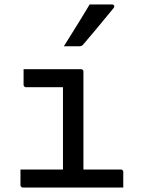

<svg xmlns="http://www.w3.org/2000/svg" viewBox="-20 -843 640 863"><path d="M72 -81H263V-451H97Q94 -451 91.5 -452.5Q89 -454 87.5 -456.5Q86 -459 86 -462V-532H344Q348 -532 350 -530.5Q352 -529 353.5 -527Q355 -525 355 -521V-81H523Q527 -81 529 -79.5Q531 -78 532.5 -76Q534 -74 534 -70V0H83Q80 0 77.5 -1.5Q75 -3 73.5 -5Q72 -7 72 -11ZM383 -823H483Q491 -823 493 -817Q495 -811 490 -806Q466 -777 445.5 -752Q425 -727 404 -702Q383 -677 354 -643Q352 -640 347.5 -637.5Q343 -635 337 -635H267Q286 -665 305.5 -696.5Q325 -728 344.5 -759.5Q364 -791 383 -823Z"/></svg>

Font: Code D OnePiece
Style: Regular
Weight: 400
Version: Version 1.085; ttfautohint (v1.8.4.7-5d5b);Nerd Fonts 3.0.2